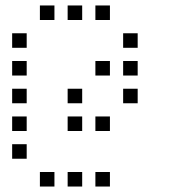

<svg xmlns="http://www.w3.org/2000/svg" viewBox="-20 -696 640 692"><path d="M124.8 -676.2Q123.8 -676.2 123.8 -676.2Q123.8 -676.2 123.8 -675.2V-624.8Q123.8 -623.8 123.8 -623.8Q123.8 -623.8 124.8 -623.8H175.2Q176.2 -623.8 176.2 -623.8Q176.2 -623.8 176.2 -624.8V-675.2Q176.2 -676.2 176.2 -676.2Q176.2 -676.2 175.2 -676.2ZM224.8 -676.2Q223.8 -676.2 223.8 -676.2Q223.8 -676.2 223.8 -675.2V-624.8Q223.8 -623.8 223.8 -623.8Q223.8 -623.8 224.8 -623.8H275.2Q276.2 -623.8 276.2 -623.8Q276.2 -623.8 276.2 -624.8V-675.2Q276.2 -676.2 276.2 -676.2Q276.2 -676.2 275.2 -676.2ZM324.8 -676.2Q323.8 -676.2 323.8 -676.2Q323.8 -676.2 323.8 -675.2V-624.8Q323.8 -623.8 323.8 -623.8Q323.8 -623.8 324.8 -623.8H375.2Q376.2 -623.8 376.2 -623.8Q376.2 -623.8 376.2 -624.8V-675.2Q376.2 -676.2 376.2 -676.2Q376.2 -676.2 375.2 -676.2ZM24.8 -576.2Q23.8 -576.2 23.8 -576.2Q23.8 -576.2 23.8 -575.2V-524.8Q23.8 -523.8 23.8 -523.8Q23.8 -523.8 24.8 -523.8H75.2Q76.2 -523.8 76.2 -523.8Q76.2 -523.8 76.2 -524.8V-575.2Q76.2 -576.2 76.2 -576.2Q76.2 -576.2 75.2 -576.2ZM424.8 -576.2Q423.8 -576.2 423.8 -576.2Q423.8 -576.2 423.8 -575.2V-524.8Q423.8 -523.8 423.8 -523.8Q423.8 -523.8 424.8 -523.8H475.2Q476.2 -523.8 476.2 -523.8Q476.2 -523.8 476.2 -524.8V-575.2Q476.2 -576.2 476.2 -576.2Q476.2 -576.2 475.2 -576.2ZM24.8 -476.2Q23.8 -476.2 23.8 -476.2Q23.8 -476.2 23.8 -475.2V-424.8Q23.8 -423.8 23.8 -423.8Q23.8 -423.8 24.8 -423.8H75.2Q76.2 -423.8 76.2 -423.8Q76.2 -423.8 76.2 -424.8V-475.2Q76.2 -476.2 76.2 -476.2Q76.2 -476.2 75.2 -476.2ZM324.8 -476.2Q323.8 -476.2 323.8 -476.2Q323.8 -476.2 323.8 -475.2V-424.8Q323.8 -423.8 323.8 -423.8Q323.8 -423.8 324.8 -423.8H375.2Q376.2 -423.8 376.2 -423.8Q376.2 -423.8 376.2 -424.8V-475.2Q376.2 -476.2 376.2 -476.2Q376.2 -476.2 375.2 -476.2ZM424.8 -476.2Q423.8 -476.2 423.8 -476.2Q423.8 -476.2 423.8 -475.2V-424.8Q423.8 -423.8 423.8 -423.8Q423.8 -423.8 424.8 -423.8H475.2Q476.2 -423.8 476.2 -423.8Q476.2 -423.8 476.2 -424.8V-475.2Q476.2 -476.2 476.2 -476.2Q476.2 -476.2 475.2 -476.2ZM24.8 -376.2Q23.8 -376.2 23.8 -376.2Q23.8 -376.2 23.8 -375.2V-324.8Q23.8 -323.8 23.8 -323.8Q23.8 -323.8 24.8 -323.8H75.2Q76.2 -323.8 76.2 -323.8Q76.2 -323.8 76.2 -324.8V-375.2Q76.2 -376.2 76.2 -376.2Q76.2 -376.2 75.2 -376.2ZM224.8 -376.2Q223.8 -376.2 223.8 -376.2Q223.8 -376.2 223.8 -375.2V-324.8Q223.8 -323.8 223.8 -323.8Q223.8 -323.8 224.8 -323.8H275.2Q276.2 -323.8 276.2 -323.8Q276.2 -323.8 276.2 -324.8V-375.2Q276.2 -376.2 276.2 -376.2Q276.2 -376.2 275.2 -376.2ZM424.8 -376.2Q423.8 -376.2 423.8 -376.2Q423.8 -376.2 423.8 -375.2V-324.8Q423.8 -323.8 423.8 -323.8Q423.8 -323.8 424.8 -323.8H475.2Q476.2 -323.8 476.2 -323.8Q476.2 -323.8 476.2 -324.8V-375.2Q476.2 -376.2 476.2 -376.2Q476.2 -376.2 475.2 -376.2ZM24.8 -276.2Q23.8 -276.2 23.8 -276.2Q23.8 -276.2 23.8 -275.2V-224.8Q23.8 -223.8 23.8 -223.8Q23.8 -223.8 24.8 -223.8H75.2Q76.2 -223.8 76.2 -223.8Q76.2 -223.8 76.2 -224.8V-275.2Q76.2 -276.2 76.2 -276.2Q76.2 -276.2 75.2 -276.2ZM224.8 -276.2Q223.8 -276.2 223.8 -276.2Q223.8 -276.2 223.8 -275.2V-224.8Q223.8 -223.8 223.8 -223.8Q223.8 -223.8 224.8 -223.8H275.2Q276.2 -223.8 276.2 -223.8Q276.2 -223.8 276.2 -224.8V-275.2Q276.2 -276.2 276.2 -276.2Q276.2 -276.2 275.2 -276.2ZM324.8 -276.2Q323.8 -276.2 323.8 -276.2Q323.8 -276.2 323.8 -275.2V-224.8Q323.8 -223.8 323.8 -223.8Q323.8 -223.8 324.8 -223.8H375.2Q376.2 -223.8 376.2 -223.8Q376.2 -223.8 376.2 -224.8V-275.2Q376.2 -276.2 376.2 -276.2Q376.2 -276.2 375.2 -276.2ZM24.8 -176.2Q23.8 -176.2 23.8 -176.2Q23.8 -176.2 23.8 -175.2V-124.8Q23.8 -123.8 23.8 -123.8Q23.8 -123.8 24.8 -123.8H75.2Q76.2 -123.8 76.2 -123.8Q76.2 -123.8 76.2 -124.8V-175.2Q76.2 -176.2 76.2 -176.2Q76.2 -176.2 75.2 -176.2ZM124.8 -76.2Q123.8 -76.2 123.8 -76.2Q123.8 -76.2 123.8 -75.2V-24.8Q123.8 -23.8 123.8 -23.8Q123.8 -23.8 124.8 -23.8H175.2Q176.2 -23.8 176.2 -23.8Q176.2 -23.8 176.2 -24.8V-75.2Q176.2 -76.2 176.2 -76.2Q176.2 -76.2 175.2 -76.2ZM224.8 -76.2Q223.8 -76.2 223.8 -76.2Q223.8 -76.2 223.8 -75.2V-24.8Q223.8 -23.8 223.8 -23.8Q223.8 -23.8 224.8 -23.8H275.2Q276.2 -23.8 276.2 -23.8Q276.2 -23.8 276.2 -24.8V-75.2Q276.2 -76.2 276.2 -76.2Q276.2 -76.2 275.2 -76.2ZM324.8 -76.2Q323.8 -76.2 323.8 -76.2Q323.8 -76.2 323.8 -75.2V-24.8Q323.8 -23.8 323.8 -23.8Q323.8 -23.8 324.8 -23.8H375.2Q376.2 -23.8 376.2 -23.8Q376.2 -23.8 376.2 -24.8V-75.2Q376.2 -76.2 376.2 -76.2Q376.2 -76.2 375.2 -76.2Z"/></svg>

Font: Doto Black
Style: Regular
Weight: 900
Monospace: yes
Version: Version 1.000